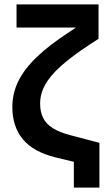

<svg xmlns="http://www.w3.org/2000/svg" viewBox="-20 -731 491 871"><path d="M315 120V-66L385 20L232 -17Q131 -42 83.5 -99.5Q36 -157 36 -246Q36 -307 63 -362.5Q90 -418 147 -472.5Q204 -527 293 -585L323 -605V-606H55V-711H427V-555L387 -529Q306 -476 256.5 -431.5Q207 -387 184.5 -346Q162 -305 162 -261Q162 -224 175.5 -196.5Q189 -169 219 -150Q249 -131 298 -118L431 -83V120Z"/></svg>

Font: TikTok Sans 24pt SemiBold
Style: Regular
Weight: 600
Version: Version 4.000